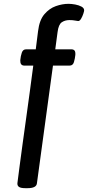

<svg xmlns="http://www.w3.org/2000/svg" viewBox="-20 -777 460 1004"><path d="M113 207Q89 207 79.5 200.5Q70 194 71 181Q75 149 82 95.5Q89 42 98 -23.5Q107 -89 117 -160.5Q127 -232 136.5 -302.5Q146 -373 154 -434H107Q85 -434 86 -462Q88 -484 94 -501.5Q100 -519 116 -519H167L179 -614Q186 -672 212 -702.5Q238 -733 272 -745Q306 -757 338 -757Q354 -757 373 -753.5Q392 -750 406 -742.5Q420 -735 420 -723Q420 -718 415.5 -704.5Q411 -691 404 -679Q397 -667 389 -667Q384 -667 372.5 -669.5Q361 -672 343 -672Q320 -672 303 -660.5Q286 -649 281 -609L269 -519H354Q364 -519 369.5 -513Q375 -507 374 -490Q372 -470 366.5 -452Q361 -434 344 -434H257L173 182Q170 207 124 207Z"/></svg>

Font: Asap Semi Expanded Semi Expanded Medium
Style: Italic
Weight: 500
Width: 6
Italic angle: -6°
Designer: Pablo Cosgaya
Foundry: Omnibus-Type
Version: Version 3.001; ttfautohint (v1.8.4.7-5d5b)